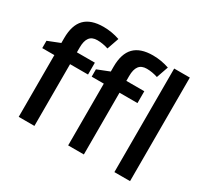

<svg xmlns="http://www.w3.org/2000/svg" viewBox="-151 -992 1307 1220"><g transform="rotate(30 502.5 -382.5)"><path d="M353 -540V-453.1H221.2V0H106V-453.1H17.1V-506.8L106 -542V-577.1Q106 -672.9 150.9 -719Q195.8 -765.1 288.1 -765.1Q348.1 -765.1 407.2 -745.1L377 -658.2Q335.4 -671.9 295.9 -671.9Q257.3 -671.9 239.3 -647.9Q221.2 -624 221.2 -575.2V-540ZM715.8 -540V-453.1H584V0H468.8V-453.1H379.9V-506.8L468.8 -542V-577.1Q468.8 -672.9 513.7 -719Q558.6 -765.1 650.9 -765.1Q710.9 -765.1 770 -745.1L739.7 -658.2Q698.2 -671.9 658.7 -671.9Q620.1 -671.9 602.1 -647.9Q584 -624 584 -575.2V-540ZM922.9 -759.8V0H808.1V-759.8Z"/></g></svg>

Font: Open Sans
Style: SemiBold
Weight: 600
Foundry: Ascender Corporation
Version: Version 1.10